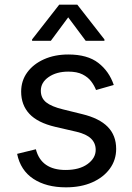

<svg xmlns="http://www.w3.org/2000/svg" viewBox="-20 -784 562 815"><path d="M462.9 -423.3 387.7 -401.9Q380.4 -420.9 366.9 -438.7Q353.5 -456.5 330.1 -468.3Q306.6 -480 270 -480Q219.7 -480 186.5 -457Q153.3 -434.1 153.3 -398.9Q153.3 -367.7 176 -349.6Q198.7 -331.5 247.1 -319.8L328.1 -299.8Q401.4 -282.2 437.3 -245.6Q473.1 -209 473.1 -151.9Q473.1 -105 446.3 -68.1Q419.4 -31.2 371.6 -10Q323.7 11.2 259.8 11.2Q176.3 11.2 121.6 -24.9Q66.9 -61 52.7 -130.9L132.3 -150.4Q143.6 -106.4 175.3 -84.5Q207 -62.5 258.3 -62.5Q316.9 -62.5 351.6 -87.6Q386.2 -112.8 386.2 -147.9Q386.2 -176.3 366.5 -195.6Q346.7 -214.8 305.2 -224.6L214.4 -245.6Q139.6 -263.2 104.7 -300.8Q69.8 -338.4 69.8 -395Q69.8 -441.4 95.7 -476.8Q121.6 -512.2 167 -532.5Q212.4 -552.7 270 -552.7Q351.1 -552.7 397.2 -517.1Q443.4 -481.4 462.9 -423.3ZM343.8 -610.8 269.5 -710.4 195.8 -610.8H116.2V-616.7L231.4 -764.2H308.1L423.3 -616.7V-610.8Z"/></svg>

Font: Sahel VF Regular
Style: Regular
Weight: 400
Foundry: Saber Rastikerdar (saber.rastikerdar@gmail.com)
Version: Version 3.4.0